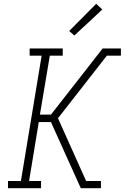

<svg xmlns="http://www.w3.org/2000/svg" viewBox="-20 -990 656 1010"><path d="M22 0V-38H90L199 -697H136V-735H310V-697H242L190 -387H248L520 -735H616V-697H542L285 -368L433 -38H511V0H405L248 -348H184L133 -38H196V0ZM371 -803 344 -827 486 -970 518 -940Z"/></svg>

Font: Iosevka Curly Slab XLtEx
Style: Italic
Weight: 200
Width: 7
Italic angle: -9°
Monospace: yes
Designer: Belleve Invis
Foundry: Belleve Invis
Version: Version 11.1.0; ttfautohint (v1.8.3)